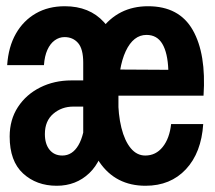

<svg xmlns="http://www.w3.org/2000/svg" viewBox="-20 -584 690 616"><path d="M247 -118V-383Q247 -427 230.5 -446Q214 -465 187 -465Q170 -465 155.5 -454.5Q141 -444 132 -424Q123 -404 121 -375H3Q7 -434 31 -476Q55 -518 95 -541Q135 -564 188 -564Q267 -564 313.5 -513Q360 -462 360 -363V-118ZM162 12Q97 12 54 -27.5Q11 -67 11 -146Q11 -200 37.5 -240.5Q64 -281 109 -303.5Q154 -326 209 -326H258L257 -242H215Q178 -242 151 -219Q124 -196 124 -154Q124 -122 139 -103.5Q154 -85 180 -85Q212 -85 231.5 -118Q251 -151 255 -216L318 -144Q309 -69 266.5 -28.5Q224 12 162 12ZM447 12Q351 12 299 -64Q247 -140 247 -276Q247 -411 303 -487.5Q359 -564 455 -564Q555 -564 598.5 -487.5Q642 -411 633 -277H346L347 -361L520 -360Q518 -414 501 -443Q484 -472 450 -472Q408 -472 383.5 -420Q359 -368 359 -272Q359 -216 369.5 -174Q380 -132 399.5 -108.5Q419 -85 446 -85Q480 -85 502 -112.5Q524 -140 529 -186H632Q626 -94 576.5 -41Q527 12 447 12Z"/></svg>

Font: Azeret Mono Medium
Style: Regular
Weight: 500
Designer: Martin Vácha
Foundry: Displaay
Version: Version 1.002